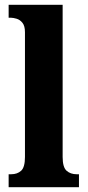

<svg xmlns="http://www.w3.org/2000/svg" viewBox="-20 -780 365 800"><path d="M16 0V-54H27Q52 -54 68 -68.5Q84 -83 84 -126V-646Q84 -672 73.5 -685Q63 -698 49 -702Q35 -706 27 -706H16V-760H241V-126Q241 -83 257.5 -68.5Q274 -54 299 -54H309V0Z"/></svg>

Font: Noto Serif Georgian Condensed ExtraBold
Style: Regular
Weight: 800
Width: 3
Designer: Monotype Design Team, Akaki Razmadze
Foundry: Google LLC
Version: Version 2.003; ttfautohint (v1.8.4.7-5d5b)